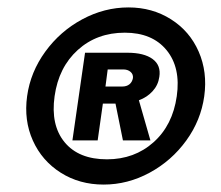

<svg xmlns="http://www.w3.org/2000/svg" viewBox="-20 -772 594 517"><path d="M326 -752Q390 -752 440.5 -720Q491 -688 515 -633Q539 -578 530 -513Q521 -448 481.5 -393.5Q442 -339 383 -307Q324 -275 259 -275Q194 -275 143.5 -307Q93 -339 68.5 -393.5Q44 -448 53 -513Q62 -578 102 -633Q142 -688 201.5 -720Q261 -752 326 -752ZM456 -513Q467 -590 428.5 -637Q390 -684 316 -684Q241 -684 189.5 -637.5Q138 -591 127 -513Q116 -435 154 -389Q192 -343 268 -343Q342 -343 393.5 -389Q445 -435 456 -513ZM209 -630H323Q368 -630 391 -613Q414 -596 409 -565Q406 -543 391 -526.5Q376 -510 354 -502L385 -394H311L291 -493H257L243 -394H175ZM309 -539Q321 -539 328.5 -545Q336 -551 338 -562Q339 -572 331.5 -578.5Q324 -585 312 -585H270L264 -539Z"/></svg>

Font: Morrison ExtraBold
Style: Regular
Weight: 800
Designer: Pablo Impallari, Rodrigo Fuenzalida (Modified by Dan O. Williams)
Version: Version 0.03;June 6, 2019;FontCreator 11.5.0.2425 64-bit; tt